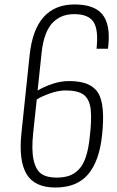

<svg xmlns="http://www.w3.org/2000/svg" viewBox="-20 -839 532 870"><path d="M235.8 -34.2Q269 -34.2 293.2 -42.5Q317.4 -50.8 337.2 -71.3Q356.9 -91.8 369.1 -128.2Q381.3 -164.6 386.7 -218.8Q396 -294.9 391.1 -341.8Q386.2 -388.7 360.1 -408.9Q334 -429.2 277.3 -429.2Q244.6 -429.2 206.5 -415.8Q168.5 -402.3 146.5 -388.2L130.4 -236.8Q122.1 -159.2 132.3 -113.8Q142.6 -68.4 167.5 -51.3Q192.4 -34.2 235.8 -34.2ZM231 10.7Q136.7 10.7 100.3 -50.3Q64 -111.3 77.1 -235.8L114.3 -589.4Q138.7 -818.8 317.9 -818.8Q406.7 -818.8 443.4 -774.4Q480 -730 471.2 -636.7Q471.2 -636.2 470.2 -627.4Q469.2 -618.7 469.2 -618.2H417.5Q426.8 -705.6 403.3 -740.2Q379.9 -774.9 316.4 -774.9Q288.1 -774.9 265.1 -766.6Q242.2 -758.3 221.7 -739.3Q201.2 -720.2 187.5 -685.1Q173.8 -649.9 168.5 -599.6L150.4 -428.7Q177.7 -445.3 216.1 -458.5Q254.4 -471.7 293 -471.7Q392.1 -471.7 424.8 -418Q457.5 -364.3 442.4 -225.6Q430.2 -109.4 379.4 -49.3Q328.6 10.7 231 10.7Z"/></svg>

Font: Oswald
Style: Extra-Light
Weight: 200
Designer: Vernon Adams
Foundry: Vernon Adams
Version: 3.0; ttfautohint (v0.94.23-7a4d-dirty) -l 8 -r 50 -G 200 -x 